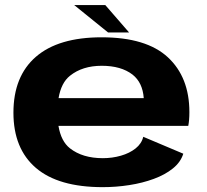

<svg xmlns="http://www.w3.org/2000/svg" viewBox="-20 -746 831 772"><path d="M393 6.5Q214.5 6.5 124.2 -71Q34 -148.5 34 -293Q34 -439.5 124.5 -517.8Q215 -596 388.5 -596Q568 -596 654.8 -515.8Q741.5 -435.5 741.5 -295Q741.5 -262.5 737 -240H215Q225.5 -177.5 261.5 -149.5Q312 -110 393.5 -110Q431.5 -110 466.2 -120Q501 -130 525.2 -149.2Q549.5 -168.5 556 -196L717 -128Q706.5 -94 675.2 -68.8Q644 -43.5 598.5 -26.8Q553 -10 500 -1.8Q447 6.5 393 6.5ZM215.5 -351.5H558Q553.5 -414 513 -446Q467 -481.5 389 -481.5Q311.5 -481.5 261.5 -441.5Q226 -413.5 215.5 -351.5ZM414.5 -615.5 278.5 -725.5H403.5L499 -615.5Z"/></svg>

Font: Anybody ExtraExpanded Regular
Style: Bold
Weight: 700
Width: 8
Designer: Tyler Finck
Foundry: Etcetera Type Company
Version: Version 1.010; ttfautohint (v1.8.3) -l 8 -r 50 -G 200 -x 14 